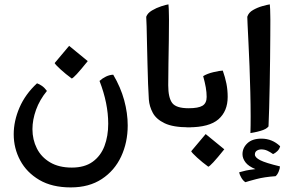

<svg xmlns="http://www.w3.org/2000/svg" viewBox="-20 -566 1279 861"><path d="M297.4 274.4Q213.4 274.4 156.5 241Q99.6 207.5 70.6 153.3Q41.5 99.1 41.5 36.1Q41.5 -23.4 67.4 -83.5Q93.3 -143.6 146 -192.4Q156.2 -189 168 -180.9Q179.7 -172.9 190.4 -158.2Q157.7 -118.2 141.6 -73.5Q125.5 -28.8 125.5 13.2Q125.5 60.1 145.3 99.4Q165 138.7 204.6 162.1Q244.1 185.5 302.2 185.5Q359.4 185.5 395.5 159.4Q431.6 133.3 448.5 88.9Q465.3 44.4 465.3 -11.2Q465.3 -102.5 426.3 -203.1Q439 -214.8 455.3 -222.7Q471.7 -230.5 487.8 -231Q521 -174.8 536.9 -116.7Q552.7 -58.6 552.7 -3.4Q552.7 72.8 523.2 136Q493.7 199.2 436.5 236.8Q379.4 274.4 297.4 274.4ZM301.8 -213.9Q274.4 -233.9 251.5 -254.9Q228.5 -275.9 225.1 -283.2L290 -360.4L373.5 -292Q341.3 -252 324.5 -233.9Q307.6 -215.8 301.8 -213.9Z M825.7 4.9Q756.3 4.9 718.5 -13.2Q680.7 -31.2 665.3 -59.8Q649.9 -88.4 647.5 -119.6Q645.5 -147 644 -189.2Q642.6 -231.4 641.4 -279.1Q640.1 -326.7 639.2 -371.1Q638.2 -415.5 637.5 -447.8Q636.7 -480 635.7 -490.7Q641.6 -507.3 661.4 -519Q681.2 -530.8 702.9 -537.8Q724.6 -544.9 735.4 -546.4Q736.3 -540.5 736.8 -526.1Q737.3 -511.7 737.5 -497.3Q737.8 -482.9 737.8 -476.6Q737.8 -436.5 737.1 -385.5Q736.3 -334.5 735.4 -282Q734.4 -229.5 734.4 -183.6Q734.4 -127.9 752.2 -104.2Q770 -80.6 825.7 -80.6H835.4V4.9Z M815.9 4.9V-80.6H825.7Q869.6 -80.6 888.2 -92Q906.7 -103.5 906.7 -131.3Q906.7 -151.9 902.8 -174.1Q898.9 -196.3 891.1 -224.6Q909.2 -235.8 937 -242.4Q964.8 -249 979 -249.5Q989.7 -219.2 995.4 -190.9Q1001 -162.6 1001 -131.3Q1001 -67.4 959.7 -31.2Q918.5 4.9 825.7 4.9ZM914.1 181.6Q886.7 161.6 863.8 140.6Q840.8 119.6 837.4 112.3L902.3 35.2L985.8 103.5Q953.6 143.6 936.8 161.6Q919.9 179.7 914.1 181.6Z M1080.6 251Q1071.3 245.6 1063 232.2Q1054.7 218.8 1052.7 206.5Q1067.4 202.1 1083.3 198.7Q1099.1 195.3 1125.5 192.4Q1094.2 179.7 1080.8 161.9Q1067.4 144 1067.4 125.5Q1067.4 97.2 1089.4 76.4Q1111.3 55.7 1152.3 55.7Q1200.7 55.7 1236.3 89.8Q1232.9 103 1223.6 111.8Q1214.4 120.6 1204.6 125Q1190.9 115.2 1178.5 109.6Q1166 104 1151.9 104Q1140.6 104 1131.8 109.6Q1123 115.2 1123 127Q1123 140.1 1146.7 152.3Q1170.4 164.6 1235.4 180.2Q1235.4 189.5 1229.7 203.4Q1224.1 217.3 1215.8 224.1Q1165.5 227.5 1128.7 237.3Q1091.8 247.1 1080.6 251Z M1103 30.8Q1103.5 15.1 1103.8 -4.2Q1104 -23.4 1104 -44.9Q1104 -94.7 1102.5 -153.1Q1101.1 -211.4 1098.9 -269Q1096.7 -326.7 1094.2 -375.2Q1091.8 -423.8 1090.3 -455.1Q1088.9 -486.3 1088.9 -490.7Q1094.7 -509.8 1115 -521.2Q1135.3 -532.7 1157.2 -538.8Q1179.2 -544.9 1189.9 -546.4Q1190.9 -540.5 1191.4 -524.9Q1191.9 -509.3 1192.1 -494.4Q1192.4 -479.5 1192.4 -476.6Q1192.4 -452.1 1192.1 -406.5Q1191.9 -360.8 1191.2 -303.7Q1190.4 -246.6 1189.5 -188.2Q1188.5 -129.9 1187 -80.1Q1185.5 -30.3 1184.1 1Q1174.3 13.7 1147.7 21Q1121.1 28.3 1103 30.8Z"/></svg>

Font: Harmattan
Style: Bold
Weight: 700
Designer: George W. Nuss III and SIL International
Foundry: SIL International
Version: Version 4.000